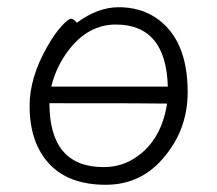

<svg xmlns="http://www.w3.org/2000/svg" viewBox="-20 -500 602 532"><path d="M273 12Q170 12 116 -46.5Q62 -105 62 -207Q62 -285 111 -371Q131 -406 150 -427Q169 -448 177 -448Q184 -448 193 -437Q251 -480 309 -480Q367 -480 410 -452Q500 -393 500 -245Q500 -145 439 -70Q375 12 273 12ZM445 -260Q440 -432 301 -432Q225 -432 171 -362Q136 -317 122 -260ZM267 -37Q318 -37 358 -65Q427 -112 443 -213Q410 -214 117 -214Q117 -37 267 -37Z"/></svg>

Font: ToneOZ-Pinyin-WenKai-Light
Style: Light
Weight: 300
Designer: Fontworks Inc.
Foundry: ToneOZ
Version: Version 0.240331